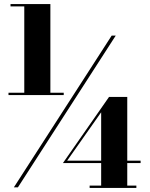

<svg xmlns="http://www.w3.org/2000/svg" viewBox="-20 -826 740 949"><path d="M48.5 100 532 -650H552L68.5 100ZM22 -356V-367.5H295V-356ZM423 103V91.5H480V-271L312 -32H675V-20H291L519 -347H609V91.5H654V103ZM100 -359.5V-794.5H32V-806H229V-359.5Z"/></svg>

Font: Bodoni Moda 11pt Black
Style: Regular
Weight: 900
Designer: Owen Earl
Foundry: indestructible type
Version: Version 2.004